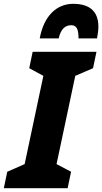

<svg xmlns="http://www.w3.org/2000/svg" viewBox="-57 -985 535 1005"><path d="M151 -784H250C262 -835 285 -853 317 -853C348 -853 354 -823 354 -784H451C455 -807 458 -828 458 -846C458 -916 422 -965 326 -965C239 -965 172 -901 151 -784ZM-37 0H297L315 -86L239 -126L337 -588L430 -628L448 -714H114L96 -628L170 -588L72 -126L-19 -86Z"/></svg>

Font: Noto Sans ExtraCondensed Black
Style: Italic
Weight: 900
Width: 2
Italic angle: -12°
Designer: Monotype Design Team
Foundry: Monotype Imaging Inc.
Version: Version 2.013